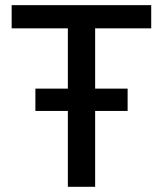

<svg xmlns="http://www.w3.org/2000/svg" viewBox="-20 -719 627 739"><path d="M241.2 0V-292H116.2V-377.9H241.2V-609.9H24.9V-699.2H562V-609.9H346.2V-377.9H471.2V-292H346.2V0Z"/></svg>

Font: Prompt
Style: Regular
Weight: 400
Designer: Katatrad Team
Foundry: CadsonDemak
Version: Version 1.000;PS 001.000;hotconv 1.0.88;makeotf.lib2.5.64775